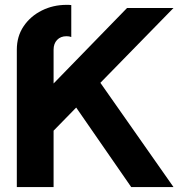

<svg xmlns="http://www.w3.org/2000/svg" viewBox="-20 -755 735 775"><path d="M239.9 -389.7 509.6 0H680.3L364.6 -450.1ZM47.9 -554.5V0H196.3V-227.5L680.3 -722.7Q668.1 -722.7 642.2 -722.7Q616.3 -722.7 586.5 -722.7Q556.7 -722.7 531 -722.7Q505.2 -722.7 492.8 -722.7L196.3 -418V-554.5Q196.3 -578.9 210.4 -593.8Q224.6 -608.8 248.5 -608.8Q259.6 -608.8 267.7 -605.6V-734.5Q263.1 -735.2 258.2 -735.3Q253.3 -735.4 248.5 -735.4Q194.5 -735.4 148.8 -712.6Q103.1 -689.8 75.5 -649.2Q47.9 -608.5 47.9 -554.5Z"/></svg>

Font: Giphurs SC
Style: Regular
Weight: 400
Version: Version 0.920